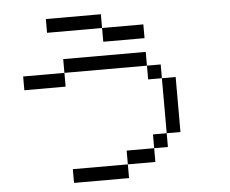

<svg xmlns="http://www.w3.org/2000/svg" viewBox="-55 -931 1109 927"><g transform="rotate(-5 500.0 -467.0)"><path d="M733.3 -266.7V-200H666.7V-266.7ZM733.3 -600V-533.3H666.7V-600ZM733.3 -533.3H800V-266.7H733.3ZM266.7 -66.7V-133.3H533.3V-66.7ZM266.7 -600V-666.7H666.7V-600ZM266.7 -533.3H66.7V-600H266.7ZM533.3 -133.3V-200H666.7V-133.3ZM200 -800V-866.7H466.7V-800ZM666.7 -800V-733.3H466.7V-800Z"/></g></svg>

Font: Galmuri14 Regular
Style: Regular
Weight: 400
Designer: Lee Minseo (quiple)
Version: Version 2.399;hotconv 1.1.1;makeotfexe 2.6.0 DEVELOPMENT